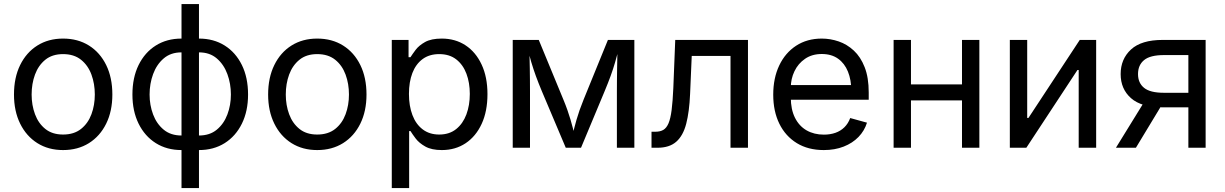

<svg xmlns="http://www.w3.org/2000/svg" viewBox="-20 -748 6201 972"><path d="M299.3 11.7Q225.1 11.7 169.2 -23.4Q113.3 -58.6 82 -122.1Q50.8 -185.5 50.8 -269.5Q50.8 -355 82 -418.7Q113.3 -482.4 169.2 -517.6Q225.1 -552.7 299.3 -552.7Q374 -552.7 430.2 -517.6Q486.3 -482.4 517.6 -418.7Q548.8 -355 548.8 -269.5Q548.8 -185.5 517.6 -122.1Q486.3 -58.6 430.2 -23.4Q374 11.7 299.3 11.7ZM299.3 -66.9Q354.5 -66.9 390.1 -95.2Q425.8 -123.5 442.9 -169.7Q460 -215.8 460 -269.5Q460 -323.7 442.9 -370.4Q425.8 -417 390.1 -445.6Q354.5 -474.1 299.3 -474.1Q244.6 -474.1 209.5 -445.6Q174.3 -417 157.2 -370.6Q140.1 -324.2 140.1 -269.5Q140.1 -215.8 157.2 -169.7Q174.3 -123.5 209.5 -95.2Q244.6 -66.9 299.3 -66.9Z M898.9 11.7Q824.7 11.7 768.8 -23.4Q712.9 -58.6 681.6 -122.1Q650.4 -185.5 650.4 -269.5Q650.4 -355 681.6 -418.7Q712.9 -482.4 768.8 -517.6Q824.7 -552.7 898.9 -552.7H987.3Q1061.5 -552.7 1117.4 -517.6Q1173.3 -482.4 1204.6 -418.7Q1235.8 -355 1235.8 -269.5Q1235.8 -185.5 1204.6 -122.1Q1173.3 -58.6 1117.4 -23.4Q1061.5 11.7 987.3 11.7ZM898.9 -62H987.3Q1042 -62 1077.6 -91.6Q1113.3 -121.1 1131.1 -168.5Q1148.9 -215.8 1148.9 -269.5Q1148.9 -324.2 1131.1 -372.8Q1113.3 -421.4 1077.6 -452.1Q1042 -482.9 987.3 -482.9H898.9Q844.2 -482.9 808.6 -452.1Q772.9 -421.4 755.1 -372.8Q737.3 -324.2 737.3 -269.5Q737.3 -215.8 755.1 -168.5Q772.9 -121.1 808.6 -91.6Q844.2 -62 898.9 -62ZM898.9 204.1V-727.5H987.3V204.1Z M1585.9 11.7Q1511.7 11.7 1455.8 -23.4Q1399.9 -58.6 1368.7 -122.1Q1337.4 -185.5 1337.4 -269.5Q1337.4 -355 1368.7 -418.7Q1399.9 -482.4 1455.8 -517.6Q1511.7 -552.7 1585.9 -552.7Q1660.6 -552.7 1716.8 -517.6Q1772.9 -482.4 1804.2 -418.7Q1835.4 -355 1835.4 -269.5Q1835.4 -185.5 1804.2 -122.1Q1772.9 -58.6 1716.8 -23.4Q1660.6 11.7 1585.9 11.7ZM1585.9 -66.9Q1641.1 -66.9 1676.8 -95.2Q1712.4 -123.5 1729.5 -169.7Q1746.6 -215.8 1746.6 -269.5Q1746.6 -323.7 1729.5 -370.4Q1712.4 -417 1676.8 -445.6Q1641.1 -474.1 1585.9 -474.1Q1531.2 -474.1 1496.1 -445.6Q1460.9 -417 1443.8 -370.6Q1426.8 -324.2 1426.8 -269.5Q1426.8 -215.8 1443.8 -169.7Q1460.9 -123.5 1496.1 -95.2Q1531.2 -66.9 1585.9 -66.9Z M1963.4 204.1V-545.9H2048.3V-458.5H2058.1Q2067.4 -473.1 2084 -495.4Q2100.6 -517.6 2131.8 -535.2Q2163.1 -552.7 2216.3 -552.7Q2284.7 -552.7 2336.7 -518.6Q2388.7 -484.4 2418.2 -421.1Q2447.8 -357.9 2447.8 -271.5Q2447.8 -184.6 2418.5 -121.1Q2389.2 -57.6 2337.2 -22.9Q2285.2 11.7 2216.8 11.7Q2165 11.7 2133.3 -6.1Q2101.6 -23.9 2084.5 -46.6Q2067.4 -69.3 2058.1 -84.5H2051.3V204.1ZM2203.6 -66.9Q2254.9 -66.9 2289.3 -94.5Q2323.7 -122.1 2341.1 -168.7Q2358.4 -215.3 2358.4 -272.5Q2358.4 -329.1 2341.3 -374.8Q2324.2 -420.4 2289.8 -447.3Q2255.4 -474.1 2203.6 -474.1Q2153.3 -474.1 2119.1 -448.7Q2085 -423.3 2067.6 -378.2Q2050.3 -333 2050.3 -272.5Q2050.3 -211.9 2067.9 -165.5Q2085.4 -119.1 2119.9 -93Q2154.3 -66.9 2203.6 -66.9Z M2575.7 0V-545.9H2707.5L2832 -244.1Q2843.8 -215.8 2852.5 -190.9Q2861.3 -166 2867.9 -143.6Q2874.5 -121.1 2880.1 -99.4Q2885.7 -77.6 2891.1 -55.7H2876.5Q2881.3 -76.7 2886.7 -97.9Q2892.1 -119.1 2898.7 -142.1Q2905.3 -165 2914.1 -190.2Q2922.9 -215.3 2934.6 -244.1L3057.6 -545.9H3191.4V0H3103V-285.2Q3103 -313 3103.3 -340.8Q3103.5 -368.7 3104 -397Q3104.5 -425.3 3105 -454.1Q3105.5 -482.9 3106 -512.2H3115.7Q3104.5 -468.8 3094.2 -433.6Q3084 -398.4 3071.3 -363.5Q3058.6 -328.6 3040.5 -285.2L2921.4 0H2844.2L2723.6 -285.2Q2705.6 -328.1 2692.9 -363Q2680.2 -397.9 2669.7 -433.3Q2659.2 -468.8 2647.9 -512.2H2659.7Q2660.2 -487.3 2660.9 -459.5Q2661.6 -431.6 2662.1 -402.3Q2662.6 -373 2662.8 -343.5Q2663.1 -314 2663.1 -285.2V0Z M3278.3 0V-81.1H3297.9Q3321.8 -81.1 3337.9 -90.3Q3354 -99.6 3364.3 -123.5Q3374.5 -147.5 3380.1 -190.9Q3385.7 -234.4 3388.7 -302.7L3398.4 -545.9H3766.6V0H3678.2V-464.8H3481.9L3473.6 -272.5Q3469.7 -182.1 3453.9 -121.3Q3438 -60.5 3403.3 -30.3Q3368.7 0 3308.1 0Z M4150.4 11.7Q4071.3 11.7 4013.9 -23.4Q3956.5 -58.6 3925.5 -121.6Q3894.5 -184.6 3894.5 -268.6Q3894.5 -352.5 3924.8 -416.5Q3955.1 -480.5 4010.5 -516.6Q4065.9 -552.7 4140.1 -552.7Q4183.6 -552.7 4225.8 -538.3Q4268.1 -523.9 4302.5 -491.9Q4336.9 -460 4357.4 -407.7Q4377.9 -355.5 4377.9 -279.8V-243.2H3954.1V-317.4H4330.6L4289.6 -290Q4289.6 -343.8 4272.7 -385.5Q4255.9 -427.2 4222.7 -450.9Q4189.5 -474.6 4140.1 -474.6Q4090.8 -474.6 4055.7 -450.4Q4020.5 -426.3 4002 -387.5Q3983.4 -348.6 3983.4 -304.2V-254.9Q3983.4 -194.3 4004.4 -152.1Q4025.4 -109.9 4063.2 -88.1Q4101.1 -66.4 4150.9 -66.4Q4183.1 -66.4 4209.5 -75.7Q4235.8 -85 4254.9 -103.8Q4273.9 -122.6 4284.2 -150.4L4369.1 -127Q4356.4 -85.9 4326.2 -54.7Q4295.9 -23.4 4251.2 -5.9Q4206.5 11.7 4150.4 11.7Z M4870.1 -320.8V-239.7H4570.8V-320.8ZM4591.8 -545.9V0H4503.9V-545.9ZM4938 -545.9V0H4850.1V-545.9Z M5529.3 0H5440.9V-393.6H5434.6L5175.8 0H5092.3V-545.9H5180.2V-150.9H5186.5L5446.3 -545.9H5529.3Z M6083.5 0H5996.1V-469.2H5873Q5802.7 -469.2 5772 -443.8Q5741.2 -418.5 5741.2 -373Q5741.2 -328.1 5772 -303.2Q5802.7 -278.3 5872.1 -278.3H6033.7V-204.6H5866.2Q5758.3 -204.6 5705.8 -251Q5653.3 -297.4 5653.3 -373Q5653.3 -449.2 5705.8 -497.6Q5758.3 -545.9 5866.2 -545.9H6083.5ZM5730.5 0H5629.4L5781.7 -247.1H5879.9Z"/></svg>

Font: Inter Variable
Style: Regular
Weight: 400
Designer: Rasmus Andersson
Foundry: rsms
Version: Version 4.001;git-9221beed3